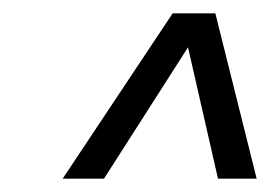

<svg xmlns="http://www.w3.org/2000/svg" viewBox="-20 -770 416 288"><path d="M74 -502 239 -750H303L365 -502H307L262 -699L136 -502Z"/></svg>

Font: Saira Ultra Condensed
Style: Italic
Weight: 400
Width: 1
Italic angle: -12°
Designer: Hector Gatti with collaboration of the Omnibus-Type team
Foundry: Omnibus-Type
Version: Version 1.001; ttfautohint (v1.8)